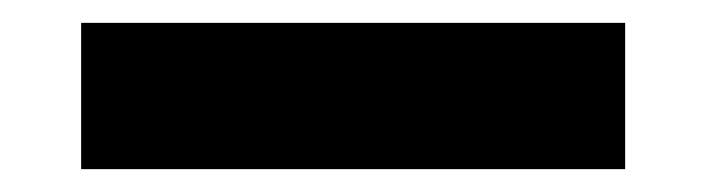

<svg xmlns="http://www.w3.org/2000/svg" viewBox="-20 -20 618 168"><path d="M51 128V0H527V128Z"/></svg>

Font: Tourney Condensed Black
Style: Regular
Weight: 900
Width: 3
Designer: Tyler Finck
Foundry: Etcetera Type Co
Version: Version 1.010; ttfautohint (v1.8.3)